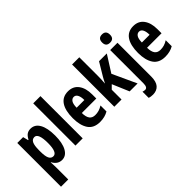

<svg xmlns="http://www.w3.org/2000/svg" viewBox="-35 -1483 2443 2443"><g transform="rotate(-45 1186.5 -261.0)"><path d="M303 -557Q380 -557 422 -483Q464 -409 464 -273Q464 -140 422.5 -65Q381 10 307 10Q269 10 238 -10Q207 -30 186 -71H182Q184 -40 185 -17Q186 6 186 21V240H56V-547H161L179 -475H186Q212 -523 239 -540Q266 -557 303 -557ZM263 -447Q223 -447 204.5 -409Q186 -371 186 -287V-260Q186 -178 204.5 -140Q223 -102 262 -102Q332 -102 332 -271Q332 -447 263 -447Z M686 0H556V-760H686Z M976 -556Q1068 -556 1117.5 -489.5Q1167 -423 1167 -310V-236H906Q907 -164 932.5 -130Q958 -96 1010 -96Q1045 -96 1076 -105Q1107 -114 1142 -136V-28Q1078 10 992 10Q879 10 828.5 -65.5Q778 -141 778 -270Q778 -408 828 -482Q878 -556 976 -556ZM978 -454Q947 -454 927.5 -425Q908 -396 907 -330H1046Q1046 -388 1028.5 -421Q1011 -454 978 -454Z M1385 -429Q1385 -359 1379 -296H1382Q1392 -317 1402 -336Q1412 -355 1421 -370L1527 -547H1667L1525 -323L1674 0H1531L1435 -226L1385 -176V0H1255V-760H1385Z M1723 -687Q1723 -762 1794 -762Q1865 -762 1865 -687Q1865 -614 1794 -614Q1723 -614 1723 -687ZM1714 240Q1696 240 1678 237.5Q1660 235 1644 229V118Q1666 126 1685 126Q1728 126 1728 52V-547H1859V59Q1859 152 1821 195.5Q1783 239 1714 240Z M2150 -556Q2242 -556 2291.5 -489.5Q2341 -423 2341 -310V-236H2080Q2081 -164 2106.5 -130Q2132 -96 2184 -96Q2219 -96 2250 -105Q2281 -114 2316 -136V-28Q2252 10 2166 10Q2053 10 2002.5 -65.5Q1952 -141 1952 -270Q1952 -408 2002 -482Q2052 -556 2150 -556ZM2152 -454Q2121 -454 2101.5 -425Q2082 -396 2081 -330H2220Q2220 -388 2202.5 -421Q2185 -454 2152 -454Z"/></g></svg>

Font: Noto Sans Khmer UI ExtraCondensed
Style: Bold
Weight: 700
Width: 2
Designer: Danh Hong and the Monotype Design Team
Foundry: Monotype Imaging Inc.
Version: Version 2.002; ttfautohint (v1.8.4.7-5d5b)